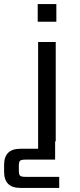

<svg xmlns="http://www.w3.org/2000/svg" viewBox="-86 -690 392 937"><path d="M189 -670V-584H98V-670ZM38 173H203V227H13Q-66 227 -66 148V115Q-66 36 13 36H100V-485H186V0H183V89H38Q18 89 12 94.5Q6 100 6 119V143Q6 162 12 167.5Q18 173 38 173Z"/></svg>

Font: Sarpanch
Style: Regular
Weight: 400
Designer: Manushi Parikh (Devanagari and Latin), Jyotish Sonowal (Devanagari)
Foundry: Indian Type Foundry
Version: Version 2.004;PS 1.0;hotconv 1.0.78;makeotf.lib2.5.61930; tt